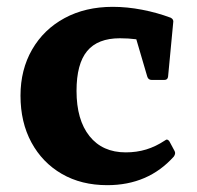

<svg xmlns="http://www.w3.org/2000/svg" viewBox="-20 -529 576 562"><path d="M294 13Q218 13 161 -20Q104 -53 72 -112Q40 -171 40 -249Q40 -325 74 -384Q108 -443 169 -476Q230 -509 310 -509Q352 -509 396 -500.5Q440 -492 480 -477Q489 -472 487 -463L472 -305Q471 -295 461 -295H424Q414 -295 411 -305L379 -414Q356 -417 331 -417Q266 -417 235 -379.5Q204 -342 204 -263Q204 -178 242 -130.5Q280 -83 348 -83Q380 -83 408 -91.5Q436 -100 463 -118Q470 -124 476 -115L491 -87Q495 -80 489 -71Q414 13 294 13Z"/></svg>

Font: Hahmlet
Style: Bold
Weight: 700
Designer: Minjoo Ham & Mark Frömberg
Foundry: hypertype
Version: Version 1.002; ttfautohint (v1.8.3)